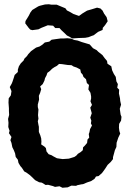

<svg xmlns="http://www.w3.org/2000/svg" viewBox="-20 -863 610 904"><path d="M274 21 260 14 239 17 229 13 206 7 195 8 177 -3 164 -5 145 -15 132 -28 120 -39 105 -50 94 -56 83 -73 76 -81 67 -96 64 -111 54 -124 51 -141 45 -156 38 -170 34 -190 29 -203 34 -218 22 -236 25 -247 19 -265 20 -285 18 -303 23 -322 22 -341V-353L20 -380L21 -400L31 -414L34 -434L26 -453L35 -469L39 -479L45 -497L49 -510L64 -524V-535L69 -551L78 -565L91 -578L95 -587L107 -599L113 -608L126 -622L140 -632L150 -639L166 -644L180 -653L191 -663L212 -667L223 -676L244 -679L266 -682H282L297 -683L316 -681L329 -675L346 -672L365 -665L392 -657L402 -654L418 -636L435 -627L443 -619L462 -604L473 -589L484 -576L486 -563L504 -551L508 -532L516 -515L525 -501L528 -480L535 -467L532 -450L541 -441L540 -423L545 -400L546 -388L550 -370L544 -351L548 -323L552 -313L550 -295L541 -280L540 -262L542 -246L546 -234L537 -215L529 -191L528 -171L521 -156L517 -141L512 -123V-114L501 -100L487 -87L476 -70L469 -60L460 -48L444 -34L432 -32L425 -21L410 -11L390 -4L371 4L363 5L344 9L338 12L316 11L299 19ZM275 -114 304 -116 330 -124 339 -130 347 -139 360 -147 370 -156 371 -169 380 -178 390 -190 392 -206 400 -215 398 -232 401 -240 404 -255 413 -272 408 -282 410 -295 405 -309 412 -330 405 -356 413 -369 406 -386 409 -399V-409L406 -426L396 -442L399 -463L389 -472L385 -490L373 -501L369 -512L361 -521L358 -536L341 -545L326 -550L317 -556L299 -557L272 -561L258 -562L248 -553L235 -546L225 -539L215 -529L203 -520L199 -508L192 -495L189 -483L181 -467L169 -456L174 -443L169 -426L163 -412L164 -394L158 -371V-359L161 -347L159 -321L161 -304L158 -292L161 -275L163 -266V-242L170 -225L174 -211L175 -196L174 -183L189 -173L196 -166L199 -150L209 -137L223 -132L231 -127L248 -118L261 -116ZM284 -707 269 -721 260 -731H240L230 -742L205 -744L175 -732L161 -725L132 -721L122 -724L114 -733L99 -753L100 -764L110 -780L116 -790L123 -804L132 -816L160 -833L168 -836L192 -842L210 -843L222 -841H247L271 -831L288 -824L295 -814L309 -807L326 -797L352 -788L367 -799L390 -813L411 -819L437 -827L453 -823L463 -813L470 -799L482 -782L487 -763L475 -745L464 -732L463 -722L442 -713L421 -697L412 -694L397 -688L381 -685L350 -684L320 -682L307 -690L295 -696Z"/></svg>

Font: Winky Rough SemiBold
Style: Regular
Weight: 600
Designer: Simon Atzbach
Foundry: typofactur
Version: Version 1.206; ttfautohint (v1.8.4.7-5d5b)